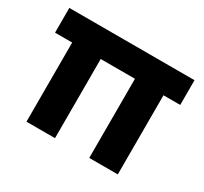

<svg xmlns="http://www.w3.org/2000/svg" viewBox="-117 -710 929 874"><g transform="rotate(30 347.0 -273.0)"><path d="M108 -416H18V-546H676V-416H588V0H438V-416H258V0H108Z"/></g></svg>

Font: BLUETTI 2.0
Style: Bold
Weight: 700
Designer: Stijn de Vries
Foundry: tokotype
Version: Version 2.005;October 31, 2023;FontCreator 14.0.0.2814 64-bi